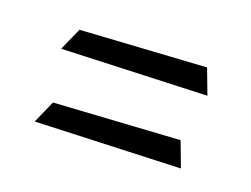

<svg xmlns="http://www.w3.org/2000/svg" viewBox="-62 -548 730 558"><g transform="rotate(20 303.0 -268.5)"><path d="M111 -404 497 -428 526 -351 80 -334ZM111 -179 497 -203 526 -126 80 -109Z"/></g></svg>

Font: OpenDyslexic
Style: Regular
Weight: 400
Designer: Abbie Gonzalez
Version: Version 0.920;hotconv 1.0.109;makeotfexe 2.5.65596